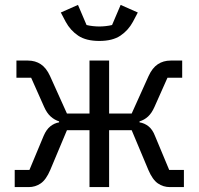

<svg xmlns="http://www.w3.org/2000/svg" viewBox="-20 -763 810 783"><path d="M40 0V-70H100L158 -209Q169 -235 185.5 -248Q202 -261 221 -264V-268Q202 -274 186.5 -288Q171 -302 160 -327L107 -446H47V-516H94Q124 -516 146.5 -501Q169 -486 184 -453L253 -300H345V-516H425V-300H517L586 -453Q601 -486 623.5 -501Q646 -516 676 -516H723V-446H663L610 -327Q599 -302 584 -288Q569 -274 549 -268V-264Q569 -261 585.5 -248Q602 -235 612 -209L670 -70H730V0H673Q646 0 624 -15Q602 -30 585 -70L517 -232H425V0H345V-232H253L185 -70Q168 -30 146 -15Q124 0 97 0ZM385 -596Q331 -596 299 -617.5Q267 -639 248 -674L228 -712L298 -743L333 -661Q345 -658 359 -656.5Q373 -655 385 -655Q397 -655 411 -656.5Q425 -658 437 -661L472 -743L542 -712L522 -674Q503 -639 471 -617.5Q439 -596 385 -596Z"/></svg>

Font: IBM Plex Sans
Style: Regular
Weight: 400
Designer: Mike Abbink, Paul van der Laan, Pieter van Rosmalen
Foundry: Bold Monday
Version: Version 3.201